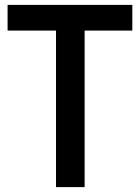

<svg xmlns="http://www.w3.org/2000/svg" viewBox="-20 -765 572 785"><path d="M209 0H326V-640H521V-745H11V-640H209Z"/></svg>

Font: Custom Plus Jakarta Sans SemiBold
Style: Regular
Weight: 600
Designer: Gumpita Rahayu & FullSphere
Foundry: Tokotype & FullSphere
Version: Version 1.001;hotconv 1.0.117;makeotfexe 2.5.65602